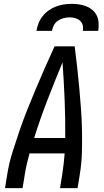

<svg xmlns="http://www.w3.org/2000/svg" viewBox="-20 -975 540 995"><path d="M6 0 18 -74Q27 -130 44.5 -186Q62 -242 81 -297.5Q100 -353 122 -408Q144 -463 167 -517.5Q190 -572 214 -626.5Q238 -681 263 -735H367Q374 -681 380 -626.5Q386 -572 391 -517.5Q396 -463 400 -408Q404 -353 405 -297.5Q406 -242 404.5 -186Q403 -130 394 -74L382 0H291L303 -74Q307 -100 310 -127Q313 -154 315 -180H133Q126 -154 119.5 -127Q113 -100 109 -74L97 0ZM157 -260H318Q319 -359 315 -457Q311 -555 304 -652Q264 -555 226 -457Q188 -359 157 -260ZM169 -815Q172 -835 180 -855Q188 -875 201.5 -892Q215 -909 233 -921.5Q251 -934 271 -941.5Q291 -949 311.5 -952Q332 -955 352 -955Q372 -955 391.5 -952Q411 -949 429 -941.5Q447 -934 461 -921.5Q475 -909 482.5 -892Q490 -875 491 -855Q492 -835 489 -815H409Q412 -830 408.5 -844.5Q405 -859 394.5 -868Q384 -877 370 -881Q356 -885 341 -885Q326 -885 310 -881Q294 -877 280.5 -868Q267 -859 259.5 -844.5Q252 -830 249 -815Z"/></svg>

Font: Iosevka Curly Medium
Style: Italic
Weight: 500
Italic angle: -9°
Monospace: yes
Designer: Belleve Invis
Foundry: Belleve Invis
Version: Version 22.1.2; ttfautohint (v1.8.4)